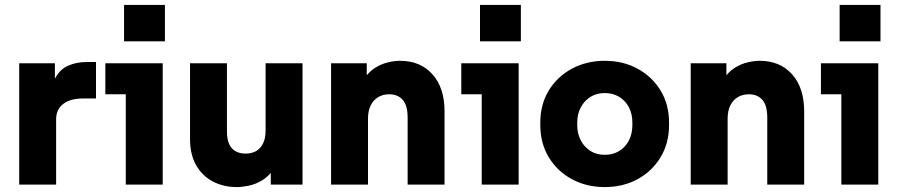

<svg xmlns="http://www.w3.org/2000/svg" viewBox="-20 -750 3646 780"><path d="M58 0V-493H203V-334H185Q185 -397 204.5 -433Q224 -469 257.5 -483.5Q291 -498 332 -498H370V-350H319Q265 -350 236.5 -327.5Q208 -305 208 -265V0Z M491 0V-434L558 -367H408V-493H641V0ZM484 -582V-730H650V-582Z M942 10Q888 10 845 -12.5Q802 -35 777 -78.5Q752 -122 752 -186V-493H902V-216Q902 -183 911.5 -163.5Q921 -144 938 -135Q955 -126 977 -126Q1002 -126 1020 -136Q1038 -146 1048.5 -167Q1059 -188 1059 -220V-493H1209V0H1080V-138H1122Q1112 -91 1091 -61.5Q1070 -32 1043.5 -16.5Q1017 -1 990 4.5Q963 10 942 10Z M1325 0V-493H1470V-355H1430Q1440 -402 1460 -431Q1480 -460 1505.5 -475.5Q1531 -491 1557.5 -497Q1584 -503 1605 -503Q1688 -503 1737 -448Q1786 -393 1786 -297V0H1636V-272Q1636 -322 1616 -344.5Q1596 -367 1561 -367Q1536 -367 1516.5 -355.5Q1497 -344 1486 -322Q1475 -300 1475 -268V0Z M1937 0V-434L2004 -367H1854V-493H2087V0ZM1930 -582V-730H2096V-582Z M2437 10Q2363 10 2303.5 -22Q2244 -54 2209.5 -111Q2175 -168 2175 -242V-252Q2175 -326 2209.5 -382.5Q2244 -439 2303.5 -471Q2363 -503 2437 -503Q2511 -503 2570 -471Q2629 -439 2663.5 -382.5Q2698 -326 2698 -252V-242Q2698 -168 2663.5 -111Q2629 -54 2570 -22Q2511 10 2437 10ZM2437 -121Q2470 -121 2495.5 -136.5Q2521 -152 2535 -179.5Q2549 -207 2549 -242V-252Q2549 -287 2535 -314Q2521 -341 2495.5 -356.5Q2470 -372 2437 -372Q2404 -372 2379 -356.5Q2354 -341 2339.5 -314Q2325 -287 2325 -252V-242Q2325 -207 2339.5 -179.5Q2354 -152 2379 -136.5Q2404 -121 2437 -121Z M2786 0V-493H2931V-355H2891Q2901 -402 2921 -431Q2941 -460 2966.5 -475.5Q2992 -491 3018.5 -497Q3045 -503 3066 -503Q3149 -503 3198 -448Q3247 -393 3247 -297V0H3097V-272Q3097 -322 3077 -344.5Q3057 -367 3022 -367Q2997 -367 2977.5 -355.5Q2958 -344 2947 -322Q2936 -300 2936 -268V0Z M3398 0V-434L3465 -367H3315V-493H3548V0ZM3391 -582V-730H3557V-582Z"/></svg>

Font: SUSE ExtraBold
Style: Regular
Weight: 800
Designer: Rene Bieder
Foundry: SUSE
Version: Version 1.000